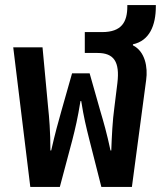

<svg xmlns="http://www.w3.org/2000/svg" viewBox="-20 -734 635 754"><path d="M99 0H215L264 -184C276 -231 285 -269 296 -337H299C309 -273 318 -237 331 -185L378 0H498L554 -420C561 -470 550 -532 502 -556V-560C567 -574 592 -634 592 -709V-714H480V-709C480 -648 458 -608 381 -608H313V-526H363C427 -526 451 -492 441 -408L429 -311C422 -261 419 -199 417 -143H414C399 -213 387 -254 374 -298L332 -446H263L221 -298C208 -252 197 -213 181 -143H178C178 -217 173 -275 169 -312L147 -548H32Z"/></svg>

Font: Noto Sans Thai Cond SemBd
Style: Regular
Weight: 600
Width: 3
Designer: Monotype Design Team
Foundry: Monotype Imaging Inc.
Version: Version 2.002